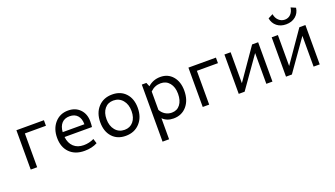

<svg xmlns="http://www.w3.org/2000/svg" viewBox="-76 -1362 3858 2210"><g transform="rotate(-20 1853.0 -257.0)"><path d="M83 0V-482H420V-414H162V0Z M741 10Q626 10 559.5 -57Q493 -124 493 -239Q493 -350 555.5 -421Q618 -492 718 -492Q807 -492 862 -435.5Q917 -379 917 -288Q917 -249 913 -219H577Q586 -141 632.5 -98Q679 -55 755 -55Q821 -55 881 -84L899 -26Q832 10 741 10ZM712 -424Q651 -424 616 -386.5Q581 -349 576 -279H842Q842 -348 808 -386Q774 -424 712 -424Z M1246 10Q1143 10 1082 -57Q1021 -124 1021 -236Q1021 -351 1086 -421.5Q1151 -492 1258 -492Q1361 -492 1422.5 -425.5Q1484 -359 1484 -247Q1484 -132 1418.5 -61Q1353 10 1246 10ZM1257 -60Q1324 -60 1364 -108Q1404 -156 1404 -236Q1404 -319 1360.5 -370.5Q1317 -422 1247 -422Q1180 -422 1140.5 -374Q1101 -326 1101 -246Q1101 -163 1144 -111.5Q1187 -60 1257 -60Z M1619 217V-482H1675L1695 -434Q1759 -492 1848 -492Q1941 -492 1998 -425.5Q2055 -359 2055 -250Q2055 -133 1993.5 -61.5Q1932 10 1831 10Q1750 10 1699 -41V217ZM1827 -422Q1753 -422 1699 -368V-143Q1719 -105 1755 -82.5Q1791 -60 1835 -60Q1900 -60 1937.5 -109Q1975 -158 1975 -240Q1975 -323 1934.5 -372.5Q1894 -422 1827 -422Z M2190 0V-482H2527V-414H2269V0Z M2631 0V-482H2707V-103L2970 -482H3044V0H2969V-377L2703 0Z M3419 -565Q3352 -565 3307 -601Q3262 -637 3251 -699L3310 -729Q3318 -680 3349.5 -650.5Q3381 -621 3424 -621Q3466 -621 3495 -650Q3524 -679 3532 -731L3590 -706Q3582 -642 3535.5 -603.5Q3489 -565 3419 -565ZM3210 0V-482H3286V-103L3549 -482H3623V0H3548V-377L3282 0Z"/></g></svg>

Font: Cantarell
Style: Regular
Weight: 400
Designer: Dave Crossland, Nikolaus Waxweiler, Florian Fecher, Jacques Le Bailly, Eben Sorkin, Alexei Vanyashin, Alexios Zavras, Em
Version: Version 0.303